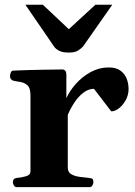

<svg xmlns="http://www.w3.org/2000/svg" viewBox="-20 -774 560 794"><path d="M49.8 0Q41.5 0 37.4 -7.3Q33.2 -14.6 33.2 -20Q33.2 -36.1 49.3 -38.1Q69.3 -39.6 87.6 -45.2Q106 -50.8 106 -64.5V-379.9Q106 -410.2 93.3 -421.4Q80.6 -432.6 63.5 -435.1Q46.4 -437.5 33.2 -440.9Q28.3 -443.4 24.9 -447.3Q21.5 -451.2 21.5 -460.4Q21.5 -466.3 24.7 -473.9Q27.8 -481.4 33.2 -481.9Q103 -484.9 156.5 -485.6Q210 -486.3 239.7 -486.8Q243.7 -486.8 248.5 -482.9Q253.4 -479 254.4 -467.3V-368.2Q268.1 -398.4 294.2 -427.7Q320.3 -457 355.2 -476.1Q390.1 -495.1 429.7 -495.1Q460 -495.1 477.8 -482.2Q495.6 -469.2 503.7 -449Q511.7 -428.7 511.7 -406.2Q511.7 -381.3 500.2 -360.4Q488.8 -339.4 472.2 -326.4Q455.6 -313.5 439.9 -313.5L368.7 -406.7Q345.7 -406.7 324.7 -390.6Q303.7 -374.5 287.4 -349.6Q271 -324.7 260.3 -298.8V-80.6Q260.3 -62 274.4 -53.7Q288.6 -45.4 309.1 -42.7Q329.6 -40 348.6 -38.1Q358.9 -37.1 362.5 -34.2Q366.2 -31.2 366.2 -20Q366.2 -14.6 362.1 -7.3Q357.9 0 349.6 0ZM264.6 -556.6Q239.7 -556.6 225.3 -563.7Q210.9 -570.8 203.6 -581.5L85 -754.4H157.2L264.6 -653.3L374.5 -754.4H444.3L323.2 -581.5Q315.4 -573.2 302.7 -564.9Q290 -556.6 264.6 -556.6Z"/></svg>

Font: Gelasio
Style: Bold
Weight: 700
Designer: Eben Sorkin
Foundry: Eben Sorkin
Version: Version 1.008